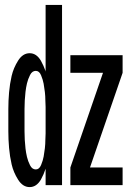

<svg xmlns="http://www.w3.org/2000/svg" viewBox="-20 -755 540 783"><path d="M101 8Q73 8 54 -22Q35 -52 27.5 -84.5Q20 -117 17 -151.5Q14 -186 14 -220V-310Q14 -344 17 -378.5Q20 -413 27.5 -445.5Q35 -478 54 -508Q73 -538 101 -538Q129 -538 147 -507Q158 -487 165 -467L166 -463V-735H233V0H166V-67Q159 -45 147 -23Q129 8 101 8ZM267 0V-72L400 -458H267V-530H480V-458L347 -72H480V0ZM126 -64Q140 -64 147.5 -82Q155 -100 158 -116.5Q161 -133 163 -150.5Q165 -168 165 -185Q166 -198 166 -211V-319Q166 -332 165 -345Q165 -362 163 -379.5Q161 -397 158 -413.5Q155 -430 147.5 -448Q140 -466 126 -466Q111 -466 102.5 -449Q94 -432 90 -415Q86 -398 84 -380.5Q82 -363 81 -345.5Q80 -328 80 -310V-220Q80 -202 81 -184.5Q82 -167 84 -149.5Q86 -132 90 -115Q94 -98 102.5 -81Q111 -64 126 -64Z"/></svg>

Font: Iosevka SS01
Style: Regular
Weight: 400
Monospace: yes
Designer: Belleve Invis
Foundry: Belleve Invis
Version: 2.3.3; ttfautohint (v1.8.3)